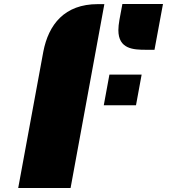

<svg xmlns="http://www.w3.org/2000/svg" viewBox="-20 -777 876 963"><path d="M573.7 -626C573.7 -530.3 649.4 -527.3 712.9 -527.3H754.9L797.4 -756.8H593.8L579.1 -677.7C575.7 -657.7 573.7 -641.1 573.7 -626ZM71.3 166H334L503.4 -756.3H470.7C303.2 -756.3 223.6 -653.8 197.3 -518.1ZM500.5 -249H662.1L690.4 -402.8H528.8Z"/></svg>

Font: Plaster
Style: Regular
Weight: 400
Designer: Eben Sorkin
Foundry: Eben Sorkin
Version: Version 1.007